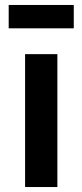

<svg xmlns="http://www.w3.org/2000/svg" viewBox="-20 -753 331 773"><path d="M277 -733V-639H15V-733ZM211 -535V0H81V-535Z"/></svg>

Font: QuotatisMedium
Style: Regular
Weight: 500
Designer: Julieta Ulanovsky
Foundry: Quotatis-Medium
Version: Version 4.000;PS 004.000;hotconv 1.0.88;makeotf.lib2.5.64775